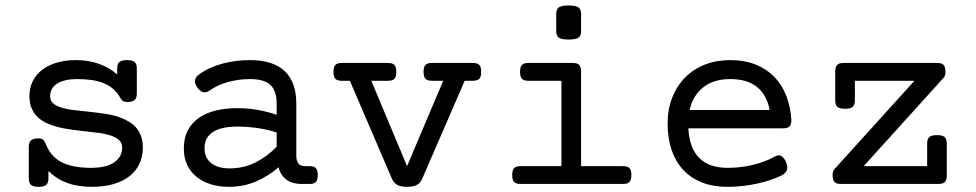

<svg xmlns="http://www.w3.org/2000/svg" viewBox="-20 -686 3638 716"><path d="M160.6 -21Q160.6 -3.9 152.6 3.4Q144.5 10.7 124 10.7Q103.5 10.7 95.5 3.4Q87.4 -3.9 87.4 -21V-138.2Q87.4 -155.3 95.5 -162.6Q103.5 -169.9 124 -169.9Q134.8 -169.9 140.6 -165Q146.5 -160.2 150.4 -149.9Q168.5 -102.5 209.5 -81.3Q250.5 -60.1 318.4 -60.1Q377 -60.1 406.2 -80.8Q435.5 -101.6 435.5 -135.3Q435.5 -152.8 424.3 -163.3Q413.1 -173.8 394 -180.2Q372.6 -187.5 344.2 -190.9Q315.9 -194.3 284.7 -197.8Q253.4 -201.2 222.4 -206.5Q191.4 -211.9 165 -222.2Q148.4 -228.5 134.8 -237.8Q121.1 -247.1 111.1 -259.8Q101.1 -272.5 95.5 -289.1Q89.8 -305.7 89.8 -327.1Q89.8 -359.9 103 -385Q116.2 -410.2 139.4 -427.2Q162.6 -444.3 194.1 -453.1Q225.6 -461.9 262.7 -461.9Q311.5 -461.9 350.3 -447.5Q389.2 -433.1 417 -408.2V-430.2Q417 -447.3 425 -454.6Q433.1 -461.9 453.6 -461.9Q474.1 -461.9 482.2 -454.6Q490.2 -447.3 490.2 -430.2V-337.4Q490.2 -320.3 482.2 -313Q474.1 -305.7 453.6 -305.7Q437 -305.7 430.2 -318.4Q418.9 -339.4 403.1 -353.5Q387.2 -367.7 366.5 -376Q345.7 -384.3 320.8 -387.7Q295.9 -391.1 267.6 -391.1Q220.2 -391.1 193.6 -374.5Q167 -357.9 167 -327.1Q167 -311 177.5 -301.3Q188 -291.5 206.5 -285.6Q227.1 -278.8 254.4 -275.6Q281.7 -272.5 312 -269.3Q342.3 -266.1 373 -261.5Q403.8 -256.8 430.2 -247.1Q448.2 -240.2 463.4 -230.7Q478.5 -221.2 489.5 -207.8Q500.5 -194.3 506.6 -176.5Q512.7 -158.7 512.7 -135.3Q512.7 -102.5 500.2 -75.7Q487.8 -48.8 463.6 -29.5Q439.5 -10.3 404.1 0.2Q368.7 10.7 323.2 10.7Q270 10.7 230.2 -3.9Q190.4 -18.6 160.6 -48.3Z M1134.3 -66.4Q1150.9 -66.4 1158 -59.1Q1165 -51.8 1165 -33.2Q1165 -14.6 1158 -7.3Q1150.9 0 1134.3 0H1103Q1087.9 0 1074.2 -3.7Q1060.5 -7.3 1049.6 -15.1Q1038.6 -22.9 1030.5 -34.7Q1022.5 -46.4 1019 -62.5Q980.5 -28.8 934.1 -9Q887.7 10.7 833.5 10.7Q796.9 10.7 766.1 1.2Q735.4 -8.3 712.9 -26.6Q690.4 -44.9 678 -71.3Q665.5 -97.7 665.5 -131.8Q665.5 -172.9 681.4 -201.7Q697.3 -230.5 724.4 -248.3Q751.5 -266.1 787.4 -274.4Q823.2 -282.7 863.3 -282.7Q902.8 -282.7 939.9 -276.4Q977.1 -270 1011.7 -257.8V-299.3Q1011.7 -346.7 989 -368.9Q966.3 -391.1 911.1 -391.1Q871.6 -391.1 831.8 -380.6Q792 -370.1 761.2 -348.1Q750 -339.8 738.3 -342.3Q726.6 -344.7 715.8 -359.9Q705.1 -375 707.3 -387Q709.5 -398.9 720.7 -407.2Q739.7 -421.4 762.7 -431.9Q785.6 -442.4 810.3 -449Q835 -455.6 860.6 -458.7Q886.2 -461.9 911.1 -461.9Q998.5 -461.9 1041.7 -420.9Q1085 -379.9 1085 -299.3V-105Q1085 -66.4 1117.2 -66.4ZM1011.7 -191.9Q978 -203.1 939.9 -208.5Q901.9 -213.9 863.8 -213.9Q837.4 -213.9 815.2 -209.5Q793 -205.1 776.9 -195.6Q760.7 -186 751.7 -170.7Q742.7 -155.3 742.7 -133.3Q742.7 -97.7 767.3 -77.9Q792 -58.1 836.4 -58.1Q888.7 -58.1 932.1 -79.8Q975.6 -101.6 1011.7 -138.7Z M1254.4 -384.8Q1237.8 -384.8 1230.7 -392.1Q1223.6 -399.4 1223.6 -418Q1223.6 -436.5 1230.7 -443.8Q1237.8 -451.2 1254.4 -451.2H1427.2Q1443.8 -451.2 1450.9 -443.8Q1458 -436.5 1458 -418Q1458 -399.4 1450.9 -392.1Q1443.8 -384.8 1427.2 -384.8H1364.7L1498 -66.4L1632.8 -384.8H1590.3Q1573.7 -384.8 1566.7 -392.1Q1559.6 -399.4 1559.6 -418Q1559.6 -436.5 1566.7 -443.8Q1573.7 -451.2 1590.3 -451.2H1743.7Q1760.3 -451.2 1767.3 -443.8Q1774.4 -436.5 1774.4 -418Q1774.4 -399.4 1767.3 -392.1Q1760.3 -384.8 1743.7 -384.8H1712.9L1555.2 -21Q1548.3 -4.4 1535.2 3.2Q1522 10.7 1497.6 10.7Q1473.1 10.7 1460.4 2.9Q1447.8 -4.9 1440.9 -21L1284.7 -384.8Z M2073.7 -384.8H1950.2Q1933.6 -384.8 1926.5 -392.1Q1919.4 -399.4 1919.4 -418Q1919.4 -436.5 1926.5 -443.8Q1933.6 -451.2 1950.2 -451.2H2116.2Q2132.8 -451.2 2139.9 -443.8Q2147 -436.5 2147 -418V-66.4H2303.7Q2320.3 -66.4 2327.4 -59.1Q2334.5 -51.8 2334.5 -33.2Q2334.5 -14.6 2327.4 -7.3Q2320.3 0 2303.7 0H1920.9Q1904.3 0 1897.2 -7.3Q1890.1 -14.6 1890.1 -33.2Q1890.1 -51.8 1897.2 -59.1Q1904.3 -66.4 1920.9 -66.4H2073.7ZM2147 -570.3Q2147 -553.2 2137.7 -545.9Q2128.4 -538.6 2100.6 -538.6Q2072.8 -538.6 2063.5 -545.9Q2054.2 -553.2 2054.2 -570.3V-633.8Q2054.2 -650.9 2063.5 -658.2Q2072.8 -665.5 2100.6 -665.5Q2128.4 -665.5 2137.7 -658.2Q2147 -650.9 2147 -633.8Z M2546.9 -207.5Q2550.8 -133.8 2587.6 -96.9Q2624.5 -60.1 2692.9 -60.1Q2742.2 -60.1 2788.6 -71.3Q2835 -82.5 2868.7 -102.1Q2884.3 -110.8 2894.8 -103.5Q2905.3 -96.2 2911.6 -80.6Q2918.5 -64.9 2914.6 -52.5Q2910.6 -40 2894.5 -31.7Q2875.5 -22.5 2852.3 -14.6Q2829.1 -6.8 2803 -1.2Q2776.9 4.4 2749 7.6Q2721.2 10.7 2692.9 10.7Q2639.2 10.7 2597.7 -5.6Q2556.2 -22 2527.8 -52.5Q2499.5 -83 2484.6 -126.7Q2469.7 -170.4 2469.7 -225.6Q2469.7 -278.8 2487.1 -322.5Q2504.4 -366.2 2535.2 -397.2Q2565.9 -428.2 2608.6 -445.1Q2651.4 -461.9 2702.6 -461.9Q2756.8 -461.9 2798.3 -445.1Q2839.8 -428.2 2868.4 -398.4Q2897 -368.7 2912.6 -327.6Q2928.2 -286.6 2931.2 -237.8Q2931.2 -221.2 2924.1 -214.4Q2917 -207.5 2900.4 -207.5ZM2702.6 -391.1Q2641.6 -391.1 2602.8 -360.6Q2564 -330.1 2551.8 -275.9H2850.1Q2839.8 -331.1 2803.7 -361.1Q2767.6 -391.1 2702.6 -391.1Z M3437.5 -66.4V-150.4Q3437.5 -167.5 3445.6 -174.8Q3453.6 -182.1 3474.1 -182.1Q3494.6 -182.1 3502.7 -174.8Q3510.7 -167.5 3510.7 -150.4V-33.2Q3510.7 -14.6 3503.7 -7.3Q3496.6 0 3480 0H3115.7Q3099.1 0 3092 -7.3Q3085 -14.6 3085 -33.2Q3085 -47.9 3091.8 -55.2L3390.1 -384.8H3168V-312Q3168 -294.9 3159.9 -287.6Q3151.9 -280.3 3131.3 -280.3Q3110.8 -280.3 3102.8 -287.6Q3094.7 -294.9 3094.7 -312V-418Q3094.7 -436.5 3101.8 -443.8Q3108.9 -451.2 3125.5 -451.2H3475.1Q3491.7 -451.2 3498.8 -443.8Q3505.9 -436.5 3505.9 -418Q3505.9 -403.8 3498.5 -395.5L3200.7 -66.4Z"/></svg>

Font: Courier Prime
Style: Regular
Weight: 400
Designer: Alan Dague-Greene
Foundry: Quote-Unquote Apps
Version: Version 1.203